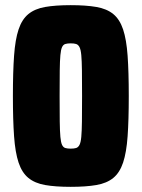

<svg xmlns="http://www.w3.org/2000/svg" viewBox="-20 -716 549 744"><path d="M254 8Q195 8 155 1Q115 -6 90 -26.5Q65 -47 52 -86Q39 -125 34.5 -188Q30 -251 30 -344Q30 -437 34.5 -500Q39 -563 52 -602Q65 -641 90 -661.5Q115 -682 155 -689Q195 -696 254 -696Q313 -696 353.5 -689Q394 -682 419 -661.5Q444 -641 457 -602Q470 -563 474.5 -500Q479 -437 479 -344Q479 -251 474.5 -188Q470 -125 457 -86Q444 -47 419 -26.5Q394 -6 353.5 1Q313 8 254 8ZM254 -140Q267 -140 275 -142.5Q283 -145 288 -154.5Q293 -164 295 -185.5Q297 -207 297.5 -245.5Q298 -284 298 -344Q298 -404 297.5 -442.5Q297 -481 295 -502.5Q293 -524 288 -533.5Q283 -543 275 -545.5Q267 -548 254 -548Q241 -548 233 -545.5Q225 -543 220.5 -533.5Q216 -524 214 -502.5Q212 -481 211.5 -442.5Q211 -404 211 -344Q211 -284 211.5 -245.5Q212 -207 214 -185.5Q216 -164 220.5 -154.5Q225 -145 233 -142.5Q241 -140 254 -140Z"/></svg>

Font: Saira Condensed Black
Style: Regular
Weight: 900
Width: 3
Designer: Hector Gatti with collaboration of the Omnibus-Type team
Foundry: Omnibus-Type
Version: Version 1.101